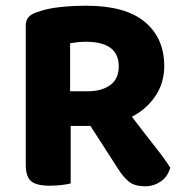

<svg xmlns="http://www.w3.org/2000/svg" viewBox="-20 -642 645 671"><path d="M554 -411Q554 -353 523.5 -307Q493 -261 441 -234Q482 -180 519.5 -132.5Q557 -85 575 -56Q566 -24 541.5 -7.5Q517 9 488 9Q450 9 430 -7.5Q410 -24 392 -53L296 -202H227V-1Q216 2 196 4.5Q176 7 154 7Q107 7 88.5 -9Q70 -25 70 -67V-552Q70 -572 80.5 -583Q91 -594 111 -600Q143 -612 188 -617Q233 -622 282 -622Q418 -622 486 -565.5Q554 -509 554 -411ZM287 -323Q335 -323 365 -344.5Q395 -366 395 -410Q395 -496 280 -496Q264 -496 251 -494.5Q238 -493 225 -491V-323Z"/></svg>

Font: Baloo 2
Style: Bold
Weight: 700
Designer: Sarang Kulkarni and Ek Type
Foundry: Ek Type
Version: Version 1.640;hotconv 1.0.111;makeotfexe 2.5.65597; ttfautoh